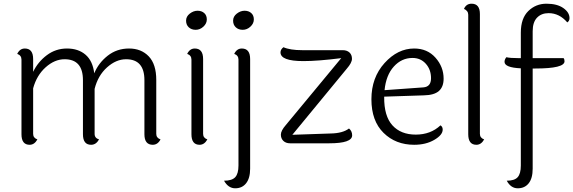

<svg xmlns="http://www.w3.org/2000/svg" viewBox="-20 -774 3096 1037"><path d="M824 -342V-51Q824 -29 847 -21Q832 8 805 8Q760 8 760 -49V-341Q760 -454 661 -454Q607 -454 558 -410Q509 -366 491 -294V-51Q491 -28 515 -21Q499 8 472 8Q428 8 428 -49V-341Q428 -454 329 -454Q275 -454 226.5 -410.5Q178 -367 159 -297V-51Q159 -29 182 -21Q166 8 140 8Q96 8 96 -49V-452Q96 -475 73 -483Q87 -512 114 -512Q159 -512 159 -455V-386Q185 -440 233 -476Q281 -512 342 -512Q403 -512 442 -478.5Q481 -445 489 -378Q512 -434 561.5 -473Q611 -512 677 -512Q743 -512 783.5 -469.5Q824 -427 824 -342Z M1047 -716Q1069 -716 1083 -703.5Q1097 -691 1097 -669Q1097 -647 1078.5 -630Q1060 -613 1037 -613Q1014 -613 999.5 -626.5Q985 -640 985 -662.5Q985 -685 1005 -700.5Q1025 -716 1047 -716ZM1077 -455V-51Q1077 -29 1100 -21Q1084 8 1058 8Q1014 8 1014 -49V-452Q1014 -475 991 -483Q1005 -512 1032 -512Q1077 -512 1077 -455Z M1331 -455V137Q1331 188 1309.5 215.5Q1288 243 1250.5 243Q1213 243 1190 202Q1233 202 1250.5 183Q1268 164 1268 120V-452Q1268 -475 1245 -483Q1259 -512 1286 -512Q1331 -512 1331 -455ZM1301 -716Q1323 -716 1337 -703.5Q1351 -691 1351 -669Q1351 -647 1332.5 -630Q1314 -613 1291 -613Q1268 -613 1253.5 -626.5Q1239 -640 1239 -662.5Q1239 -685 1259 -700.5Q1279 -716 1301 -716Z M1882 -43Q1882 0 1758 0H1547Q1524 0 1510.5 -13Q1497 -26 1497 -47Q1497 -68 1524 -99L1823 -460Q1697 -444 1619 -444Q1495 -444 1495 -491Q1495 -507 1511 -519Q1546 -503 1613 -503H1831Q1854 -503 1867.5 -490.5Q1881 -478 1881 -456.5Q1881 -435 1853 -403L1559 -46L1765 -53Q1831 -54 1865 -80Q1882 -66 1882 -43Z M2266 -302Q2308 -305 2308 -351.5Q2308 -398 2280 -429.5Q2252 -461 2208 -461Q2149 -461 2107 -414.5Q2065 -368 2057 -287ZM2359 -97Q2371 -90 2371 -74Q2371 -45 2325.5 -18.5Q2280 8 2217 8Q2117 8 2051.5 -56.5Q1986 -121 1986 -238Q1986 -355 2057 -433.5Q2128 -512 2217 -512Q2288 -512 2332 -462.5Q2376 -413 2376 -349Q2376 -305 2350.5 -282.5Q2325 -260 2269 -259L2055 -252V-250Q2054 -147 2099.5 -97Q2145 -47 2225.5 -47Q2306 -47 2359 -97Z M2572 -698V-51Q2572 -29 2595 -21Q2579 8 2553 8Q2509 8 2509 -49V-694Q2509 -716 2486 -726Q2498 -754 2527 -754Q2572 -754 2572 -698Z M2793 -460V-598Q2793 -675 2833.5 -714.5Q2874 -754 2931.5 -754Q2989 -754 3022.5 -730.5Q3056 -707 3056 -676Q3056 -661 3044 -653Q3001 -703 2943 -703Q2904 -703 2880.5 -678.5Q2857 -654 2857 -605V-460H3024Q3029 -454 3029 -443Q3029 -404 2871 -404H2857V137Q2857 189 2835.5 216Q2814 243 2776.5 243Q2739 243 2717 202Q2759 202 2776 183Q2793 164 2793 120V-405Q2705 -409 2705 -440Q2705 -453 2715 -465Q2735 -460 2782 -460Z"/></svg>

Font: Laila Light
Style: Regular
Weight: 300
Designer: Hitesh Malaviya
Foundry: Indian Type Foundry
Version: Version 1.302;PS 1.0;hotconv 1.0.78;makeotf.lib2.5.61930; tt